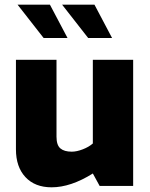

<svg xmlns="http://www.w3.org/2000/svg" viewBox="-20 -793 638 819"><path d="M48 -156V-538H221V-210Q221 -174 237.5 -160Q254 -146 286 -146Q307 -146 333 -156Q359 -166 376 -181V-538H548V0H405L376 -53Q282 6 200 6Q129 6 88.5 -37.5Q48 -81 48 -156ZM55 -773H193L268 -631H166ZM245 -773H383L458 -631H356Z"/></svg>

Font: Exo ExtraBold
Style: Regular
Weight: 800
Designer: Natanael Gama
Foundry: Natanael Gama
Version: Version 1.500